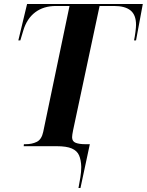

<svg xmlns="http://www.w3.org/2000/svg" viewBox="-20 -734 737 964"><path d="M374 210Q379 184 383.5 156.5Q388 129 388 104Q387 69 377 46Q367 23 340.5 11.5Q314 0 264 0H99L100 -10H109Q141 -10 165 -22Q189 -34 197 -72L329 -704H261Q199 -704 157 -672.5Q115 -641 97 -581L82 -531H72L116 -714H697L663 -531H653Q657 -550 660 -573.5Q663 -597 663 -610Q663 -659 635.5 -681.5Q608 -704 553 -704H480L347 -80Q342 -55 342 -45Q342 -24 360 -17Q378 -10 409 -10H431L384 210Z"/></svg>

Font: Noto Serif Display SemiCondensed
Style: Bold Italic
Weight: 700
Width: 4
Italic angle: -12°
Designer: Monotype Design Team
Foundry: Monotype Imaging Inc.
Version: Version 2.009